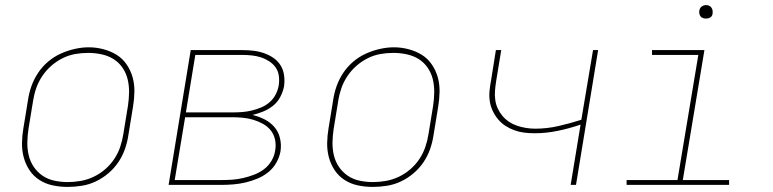

<svg xmlns="http://www.w3.org/2000/svg" viewBox="-20 -727 3040 755"><path d="M246 8Q216 8 187.5 2Q159 -4 135.5 -19Q112 -34 96.5 -57Q81 -80 73.5 -107.5Q66 -135 66.5 -164.5Q67 -194 72 -223L90 -333Q94 -361 103.5 -388Q113 -415 129.5 -440Q146 -465 169 -484.5Q192 -504 218.5 -516Q245 -528 273.5 -534.5Q302 -541 329 -541Q358 -541 386.5 -533.5Q415 -526 438.5 -511.5Q462 -497 478 -473.5Q494 -450 501.5 -423Q509 -396 508.5 -366Q508 -336 503 -307L485 -197Q481 -169 471.5 -141.5Q462 -114 445.5 -89.5Q429 -65 406 -45.5Q383 -26 356.5 -13.5Q330 -1 301.5 3.5Q273 8 246 8ZM246 -11Q271 -11 297 -15.5Q323 -20 347.5 -31.5Q372 -43 393 -61Q414 -79 429 -101.5Q444 -124 452.5 -149Q461 -174 465 -200L483 -310Q487 -336 487.5 -363Q488 -390 482 -415Q476 -440 461.5 -461Q447 -482 426 -495Q405 -508 379 -513.5Q353 -519 327 -519Q301 -519 275.5 -514.5Q250 -510 226 -498Q202 -486 181.5 -468Q161 -450 146 -427.5Q131 -405 122.5 -380.5Q114 -356 110 -330L92 -220Q88 -194 87.5 -167.5Q87 -141 93 -116Q99 -91 113 -70.5Q127 -50 147.5 -36Q168 -22 194 -16.5Q220 -11 246 -11Z M643 0 730 -530H933Q955 -530 976.5 -527.5Q998 -525 1018 -518Q1038 -511 1055 -499.5Q1072 -488 1083 -470.5Q1094 -453 1097 -431.5Q1100 -410 1097 -388Q1093 -367 1082.5 -346.5Q1072 -326 1054 -311.5Q1036 -297 1015 -288.5Q994 -280 973 -275Q998 -269 1020.5 -257.5Q1043 -246 1059 -227.5Q1075 -209 1081 -183.5Q1087 -158 1083 -132Q1079 -109 1066.5 -87Q1054 -65 1034.5 -49.5Q1015 -34 992 -24.5Q969 -15 945.5 -9.5Q922 -4 898.5 -2Q875 0 852 0ZM711 -285H897Q915 -285 933.5 -286.5Q952 -288 970.5 -292.5Q989 -297 1007 -304.5Q1025 -312 1040 -325Q1055 -338 1064 -355.5Q1073 -373 1076 -391Q1079 -410 1076.5 -428.5Q1074 -447 1064 -461.5Q1054 -476 1038.5 -486Q1023 -496 1006 -501.5Q989 -507 970.5 -509Q952 -511 933 -511H748ZM667 -19H852Q873 -19 894 -20.5Q915 -22 936.5 -27Q958 -32 979 -40Q1000 -48 1018 -61.5Q1036 -75 1047.5 -94.5Q1059 -114 1062 -135Q1066 -157 1061.5 -178Q1057 -199 1044.5 -214.5Q1032 -230 1014 -240Q996 -250 976 -256Q956 -262 934.5 -264Q913 -266 892 -266H708Z M1446 8Q1416 8 1387.5 2Q1359 -4 1335.5 -19Q1312 -34 1296.5 -57Q1281 -80 1273.5 -107.5Q1266 -135 1266.5 -164.5Q1267 -194 1272 -223L1290 -333Q1294 -361 1303.5 -388Q1313 -415 1329.5 -440Q1346 -465 1369 -484.5Q1392 -504 1418.5 -516Q1445 -528 1473.5 -534.5Q1502 -541 1529 -541Q1558 -541 1586.5 -533.5Q1615 -526 1638.5 -511.5Q1662 -497 1678 -473.5Q1694 -450 1701.5 -423Q1709 -396 1708.5 -366Q1708 -336 1703 -307L1685 -197Q1681 -169 1671.5 -141.5Q1662 -114 1645.5 -89.5Q1629 -65 1606 -45.5Q1583 -26 1556.5 -13.5Q1530 -1 1501.5 3.5Q1473 8 1446 8ZM1446 -11Q1471 -11 1497 -15.5Q1523 -20 1547.5 -31.5Q1572 -43 1593 -61Q1614 -79 1629 -101.5Q1644 -124 1652.5 -149Q1661 -174 1665 -200L1683 -310Q1687 -336 1687.5 -363Q1688 -390 1682 -415Q1676 -440 1661.5 -461Q1647 -482 1626 -495Q1605 -508 1579 -513.5Q1553 -519 1527 -519Q1501 -519 1475.5 -514.5Q1450 -510 1426 -498Q1402 -486 1381.5 -468Q1361 -450 1346 -427.5Q1331 -405 1322.5 -380.5Q1314 -356 1310 -330L1292 -220Q1288 -194 1287.5 -167.5Q1287 -141 1293 -116Q1299 -91 1313 -70.5Q1327 -50 1347.5 -36Q1368 -22 1394 -16.5Q1420 -11 1446 -11Z M2224 0 2263 -237Q2219 -222 2173.5 -212.5Q2128 -203 2082 -203Q2061 -203 2041 -205.5Q2021 -208 2002 -215Q1983 -222 1967 -232.5Q1951 -243 1938.5 -258Q1926 -273 1917.5 -291Q1909 -309 1906 -329Q1903 -349 1905 -369.5Q1907 -390 1911 -411L1930 -530H1951L1931 -408Q1928 -389 1926.5 -370.5Q1925 -352 1927.5 -334Q1930 -316 1937.5 -300Q1945 -284 1956 -271Q1967 -258 1982 -248Q1997 -238 2013.5 -232.5Q2030 -227 2048 -224Q2066 -221 2085 -221Q2131 -221 2176.5 -231.5Q2222 -242 2266 -256L2312 -530H2332L2245 0Z M2444 0V-19H2644L2726 -511H2544V-530H2750L2665 -19H2847V0ZM2756 -654Q2750 -654 2744 -656Q2738 -658 2734.5 -663Q2731 -668 2730 -674Q2729 -680 2730 -686Q2731 -691 2733.5 -695Q2736 -699 2739.5 -701.5Q2743 -704 2747.5 -705.5Q2752 -707 2756 -707Q2763 -707 2768.5 -704.5Q2774 -702 2777.5 -697Q2781 -692 2782 -686Q2783 -680 2782 -674Q2782 -669 2779.5 -665Q2777 -661 2773 -658.5Q2769 -656 2765 -655Q2761 -654 2756 -654Z"/></svg>

Font: Iosevka Curly ThExObl
Style: Regular
Weight: 100
Width: 7
Italic angle: -9°
Monospace: yes
Designer: Belleve Invis
Foundry: Belleve Invis
Version: Version 11.1.0; ttfautohint (v1.8.3)